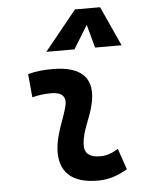

<svg xmlns="http://www.w3.org/2000/svg" viewBox="-56 -841 697 896"><g transform="rotate(-5 293.0 -392.5)"><path d="M471.7 -129.4C438 -109.9 417.5 -102.5 385.3 -102.5C335.9 -102.5 311.5 -124 314.5 -166.5C318.8 -231 351.6 -278.8 367.2 -345.2C396.5 -465.3 339.8 -527.3 200.2 -527.3C161.6 -527.3 123 -524.4 85 -513.7L95.2 -404.3C125 -412.1 154.8 -415.5 184.6 -415.5C235.4 -415.5 256.3 -392.6 245.1 -349.1C230.5 -290.5 195.3 -224.1 190.9 -153.3C184.1 -46.4 244.1 9.8 366.2 9.8C423.3 9.8 465.3 -8.3 505.4 -31.2ZM446.8 -795.4H329.1L178.7 -609.9H310.5L377.4 -718.8L407.2 -609.9H531.2Z"/></g></svg>

Font: Cascadia Code SemiBold
Style: Italic
Weight: 600
Italic angle: -10°
Monospace: yes
Designer: Aaron Bell
Foundry: Saja Typeworks
Version: Version 2404.023